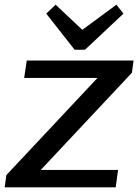

<svg xmlns="http://www.w3.org/2000/svg" viewBox="-26 -798 589 818"><path d="M1 -52 424 -503 434 -466H77L88 -540H543L536 -488L111 -35L103 -74H477L467 0H-6ZM500 -740 336 -586H292L171 -740L211 -778L348 -649H295L470 -778Z"/></svg>

Font: Pathway Extreme 28pt Medium
Style: Italic
Weight: 500
Italic angle: -8°
Designer: Eduardo Rodriguez Tunni
Foundry: Eduardo Rodriguez Tunni
Version: Version 1.001;gftools[0.9.26]